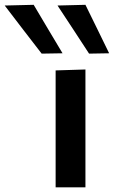

<svg xmlns="http://www.w3.org/2000/svg" viewBox="-165 -798 485 818"><path d="M72 0V-498L199 -502V0ZM12.5 -569.5Q-26 -619 -65.2 -670.2Q-104.5 -721.5 -145 -774.5L-21.5 -777.5Q9 -726 39.8 -674.2Q70.5 -622.5 101.5 -571ZM214.5 -569.5Q182 -619 148.5 -670.5Q114.5 -721.5 80 -774.5L199 -777.5Q224.5 -726 249.5 -674.5Q274.5 -623 300 -571Z"/></svg>

Font: Heraclito SemiBold
Style: Regular
Weight: 600
Designer: Kostas Bartsokas (font) & Cristiano Sobral (main changes)
Foundry: Kostas Bartsokas (font) & Cristiano Sobral (main changes)
Version: Version 1.00;July 8, 2020;FontCreator 13.0.0.2655 64-bit